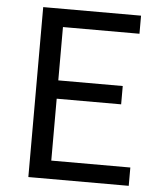

<svg xmlns="http://www.w3.org/2000/svg" viewBox="-52 -779 694 825"><g transform="rotate(5 294.5 -366.5)"><path d="M101 0V-733H523V-655H193V-425H471V-346H193V-79H534V0Z"/></g></svg>

Font: Noto Sans KR
Style: Regular
Weight: 400
Designer: Ryoko NISHIZUKA  (kana, bopomofo & ideographs); Paul D. Hunt (Latin, Greek & Cyrillic); Sandoll Communications , Soo-you
Foundry: Adobe
Version: Version 2.004-H2;hotconv 1.0.118;makeotfexe 2.5.65603